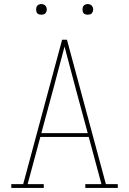

<svg xmlns="http://www.w3.org/2000/svg" viewBox="-20 -932 640 952"><path d="M197 0H36V-19H95L288 -735H312L505 -19H564V0H403V-19H483L420 -253H180L117 -19H197ZM185 -272H415L356 -490Q342 -543 328 -595.5Q314 -648 300 -701Q286 -648 272 -595.5Q258 -543 244 -490ZM415 -859Q410 -859 404.5 -860.5Q399 -862 395.5 -865.5Q392 -869 390.5 -874.5Q389 -880 389 -885Q389 -890 390.5 -895.5Q392 -901 395.5 -904.5Q399 -908 404.5 -910Q410 -912 415 -912Q420 -912 425.5 -910Q431 -908 434.5 -904.5Q438 -901 440 -895.5Q442 -890 442 -885Q442 -880 440 -874.5Q438 -869 434.5 -865.5Q431 -862 425.5 -860.5Q420 -859 415 -859ZM185 -859Q180 -859 174.5 -860.5Q169 -862 165.5 -865.5Q162 -869 160.5 -874.5Q159 -880 159 -885Q159 -890 160.5 -895.5Q162 -901 165.5 -904.5Q169 -908 174.5 -910Q180 -912 185 -912Q190 -912 195.5 -910Q201 -908 204.5 -904.5Q208 -901 210 -895.5Q212 -890 212 -885Q212 -880 210 -874.5Q208 -869 204.5 -865.5Q201 -862 195.5 -860.5Q190 -859 185 -859Z"/></svg>

Font: Iosevka HT Thin Extended
Style: Regular
Weight: 100
Width: 7
Monospace: yes
Designer: Belleve Invis
Foundry: Belleve Invis
Version: Version 32.3.0; ttfautohint (v1.8.4)